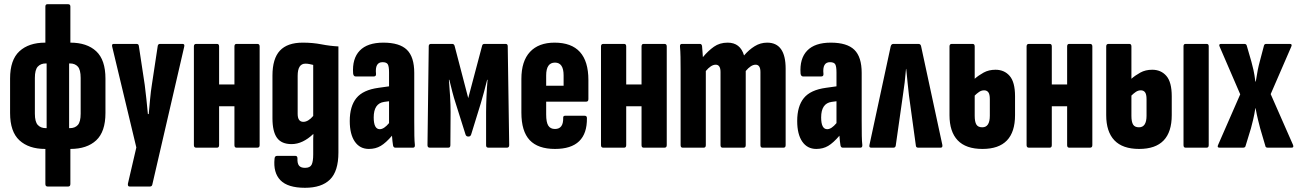

<svg xmlns="http://www.w3.org/2000/svg" viewBox="-20 -703 6187 914"><path d="M195 6Q117 6 72.5 -35Q28 -76 28 -165V-329Q28 -418 72.5 -459Q117 -500 195 -500H196V-672Q196 -683 206 -683H304Q315 -683 315 -672V-500Q394 -500 438 -459Q482 -418 482 -329V-165Q482 -76 438 -35Q394 6 315 6V173Q315 185 304 185H207Q196 185 196 173V6ZM198 -93H202V-401H198Q174 -401 160 -386Q146 -371 146 -332V-162Q146 -123 160 -108Q174 -93 198 -93ZM313 -401H309V-93H313Q337 -93 350.5 -108Q364 -123 364 -162V-332Q364 -371 350.5 -386Q337 -401 313 -401Z M597 185Q587 185 589 171L629 -1L514 -481Q511 -494 521 -494H630Q640 -494 641 -484L669 -299Q673 -268 677 -230.5Q681 -193 684 -160H688Q691 -193 694.5 -231Q698 -269 703 -300L731 -485Q733 -494 742 -494H849Q860 -494 857 -481L705 176Q703 185 693 185Z M914 0Q903 0 903 -12V-482Q903 -494 914 -494H1013Q1023 -494 1023 -482V-301H1096V-482Q1096 -494 1106 -494H1205Q1216 -494 1216 -482V-12Q1216 0 1205 0H1106Q1096 0 1096 -12V-197H1023V-12Q1023 0 1013 0Z M1432 191Q1350 191 1315 155Q1280 119 1287 52Q1288 39 1299 39H1386Q1396 39 1396 51Q1395 75 1403.5 85.5Q1412 96 1432 96Q1456 96 1463.5 81Q1471 66 1471 32V-19Q1471 -32 1471 -42.5Q1471 -53 1472 -64H1470Q1447 -42 1421 -29.5Q1395 -17 1368 -17Q1320 -17 1298.5 -47Q1277 -77 1277 -140V-343Q1277 -424 1312.5 -462Q1348 -500 1421 -500Q1469 -500 1510 -492Q1551 -484 1591 -482V23Q1591 112 1551 151.5Q1511 191 1432 191ZM1424 -123Q1447 -123 1471 -151V-394Q1463 -396 1453.5 -398Q1444 -400 1434 -400Q1397 -400 1397 -342V-161Q1397 -123 1424 -123Z M1736 6Q1693 6 1669 -29Q1645 -64 1645 -127Q1645 -197 1676.5 -236Q1708 -275 1782 -285L1832 -292V-358Q1832 -387 1826 -397Q1820 -407 1801 -407Q1764 -407 1770 -351Q1771 -339 1759 -339H1673Q1663 -339 1661 -353Q1656 -424 1692.5 -462Q1729 -500 1805 -500Q1882 -500 1917 -466Q1952 -432 1952 -356V-127Q1952 -83 1952.5 -56.5Q1953 -30 1955 -13Q1956 0 1946 0H1862Q1853 0 1851 -11Q1848 -29 1846 -57Q1817 -23 1792.5 -8.5Q1768 6 1736 6ZM1759 -144Q1759 -88 1788 -88Q1808 -88 1832 -117V-221L1809 -218Q1759 -211 1759 -144Z M2026 0Q2015 0 2015 -12L2021 -483Q2021 -494 2032 -494H2133Q2141 -494 2144 -485L2209 -236L2275 -485Q2277 -494 2286 -494H2387Q2397 -494 2397 -483L2404 -12Q2404 0 2393 0H2305Q2294 0 2294 -11V-169Q2294 -201 2296 -245.5Q2298 -290 2301 -323H2299Q2292 -294 2284 -265Q2276 -236 2269 -212L2223 -63Q2221 -58 2218.5 -55.5Q2216 -53 2209 -53Q2199 -53 2196 -63L2149 -212Q2141 -236 2133.5 -265Q2126 -294 2119 -323H2117Q2120 -290 2122.5 -246Q2125 -202 2125 -170L2124 -12Q2124 0 2114 0Z M2622 6Q2541 6 2501.5 -36Q2462 -78 2462 -167V-327Q2462 -412 2503 -456Q2544 -500 2620 -500Q2781 -500 2781 -322V-231Q2781 -219 2770 -219H2580V-158Q2580 -121 2590 -105Q2600 -89 2622 -89Q2662 -89 2661 -141Q2660 -152 2670 -152H2763Q2774 -152 2774 -141Q2776 6 2622 6ZM2580 -295H2663V-344Q2663 -405 2622 -405Q2580 -405 2580 -344Z M2852 0Q2841 0 2841 -12V-482Q2841 -494 2852 -494H2951Q2961 -494 2961 -482V-301H3034V-482Q3034 -494 3044 -494H3143Q3154 -494 3154 -482V-12Q3154 0 3143 0H3044Q3034 0 3034 -12V-197H2961V-12Q2961 0 2951 0Z M3230 0Q3220 0 3220 -12V-367Q3220 -403 3219.5 -431.5Q3219 -460 3217 -481Q3216 -494 3226 -494H3312Q3320 -494 3322 -484Q3323 -473 3324 -459Q3325 -445 3326 -431Q3351 -461 3378.5 -480.5Q3406 -500 3444 -500Q3504 -500 3522 -439Q3545 -466 3572.5 -483Q3600 -500 3632 -500Q3720 -500 3720 -376V-12Q3720 0 3710 0H3610Q3600 0 3600 -12V-360Q3600 -395 3577 -395Q3555 -395 3530 -365V-12Q3530 0 3520 0H3420Q3410 0 3410 -12V-360Q3410 -395 3387 -395Q3365 -395 3340 -365V-12Q3340 0 3330 0Z M3866 6Q3823 6 3799 -29Q3775 -64 3775 -127Q3775 -197 3806.5 -236Q3838 -275 3912 -285L3962 -292V-358Q3962 -387 3956 -397Q3950 -407 3931 -407Q3894 -407 3900 -351Q3901 -339 3889 -339H3803Q3793 -339 3791 -353Q3786 -424 3822.5 -462Q3859 -500 3935 -500Q4012 -500 4047 -466Q4082 -432 4082 -356V-127Q4082 -83 4082.5 -56.5Q4083 -30 4085 -13Q4086 0 4076 0H3992Q3983 0 3981 -11Q3978 -29 3976 -57Q3947 -23 3922.5 -8.5Q3898 6 3866 6ZM3889 -144Q3889 -88 3918 -88Q3938 -88 3962 -117V-221L3939 -218Q3889 -211 3889 -144Z M4127 0Q4116 0 4119 -13L4220 -482Q4223 -494 4233 -494H4352Q4363 -494 4365 -482L4466 -13Q4468 0 4458 0H4351Q4341 0 4340 -9L4307 -249Q4304 -279 4300.5 -309.5Q4297 -340 4294 -375H4293Q4290 -340 4286.5 -309.5Q4283 -279 4278 -248L4244 -9Q4242 0 4233 0Z M4657 6Q4578 6 4539 -35Q4500 -76 4500 -155V-482Q4500 -494 4511 -494H4610Q4620 -494 4620 -482V-328Q4638 -344 4662.5 -357.5Q4687 -371 4719 -371Q4761 -371 4786.5 -341.5Q4812 -312 4812 -245V-155Q4812 6 4657 6ZM4620 -152Q4620 -123 4628 -110Q4636 -97 4656 -97Q4692 -97 4692 -152V-231Q4692 -254 4685 -263.5Q4678 -273 4665 -273Q4652 -273 4641 -265.5Q4630 -258 4620 -248Z M4878 0Q4867 0 4867 -12V-482Q4867 -494 4878 -494H4977Q4987 -494 4987 -482V-301H5060V-482Q5060 -494 5070 -494H5169Q5180 -494 5180 -482V-12Q5180 0 5169 0H5070Q5060 0 5060 -12V-197H4987V-12Q4987 0 4977 0Z M5403 6Q5324 6 5285 -35Q5246 -76 5246 -155V-482Q5246 -494 5257 -494H5356Q5366 -494 5366 -482V-328Q5384 -344 5408.5 -357.5Q5433 -371 5465 -371Q5507 -371 5532.5 -341.5Q5558 -312 5558 -245V-155Q5558 6 5403 6ZM5366 -152Q5366 -123 5374 -110Q5382 -97 5402 -97Q5438 -97 5438 -152V-231Q5438 -254 5431 -263.5Q5424 -273 5411 -273Q5398 -273 5387 -265.5Q5376 -258 5366 -248ZM5624 0Q5614 0 5614 -12V-483Q5614 -494 5624 -494H5724Q5734 -494 5734 -483V-12Q5734 0 5724 0Z M5786 0Q5772 0 5779 -14L5884 -254L5786 -481Q5780 -494 5793 -494H5903Q5913 -494 5915 -486L5937 -410Q5942 -392 5947 -370Q5952 -348 5956 -315H5958Q5963 -348 5967.5 -370Q5972 -392 5977 -410L5997 -486Q5999 -494 6008 -494H6120Q6133 -494 6127 -481L6029 -255L6135 -14Q6141 0 6128 0H6016Q6005 0 6004 -7L5979 -92Q5974 -111 5968.5 -133.5Q5963 -156 5957 -188H5956Q5951 -156 5945.5 -133.5Q5940 -111 5935 -92L5909 -7Q5907 0 5897 0Z"/></svg>

Font: Sofia Sans Extra Condensed ExtraBold
Style: Regular
Weight: 800
Designer: Botio Nikoltchev, Ani Petrova
Foundry: lettersoup
Version: Version 4.101; ttfautohint (v1.8.4.7-5d5b)